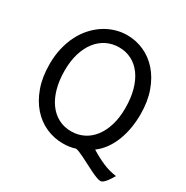

<svg xmlns="http://www.w3.org/2000/svg" viewBox="-184 -878 1087 1123"><g transform="rotate(30 360.0 -316.0)"><path d="M559.1 -349.1Q559.1 -416.5 544.2 -470.5Q529.3 -524.4 502 -562Q474.6 -599.6 436.3 -619.6Q397.9 -639.6 351.6 -639.6Q305.2 -639.6 266.6 -620.4Q228 -601.1 200.2 -565.2Q172.4 -529.3 157 -478.3Q141.6 -427.2 141.6 -363.8Q141.6 -296.9 156.5 -243.2Q171.4 -189.5 199 -151.6Q226.6 -113.8 265.1 -93.5Q303.7 -73.2 351.6 -73.2Q396.5 -73.2 434.6 -92Q472.7 -110.8 500.2 -146.2Q527.8 -181.6 543.5 -232.9Q559.1 -284.2 559.1 -349.1ZM654.3 -361.3Q654.3 -313.5 646.5 -268.1Q638.7 -222.7 623 -182.4Q607.4 -142.1 583.5 -108.6Q559.6 -75.2 527.3 -51.3Q573.2 -22.9 617.2 -3.7Q661.1 15.6 710.4 22Q706.1 28.8 699 40.5Q691.9 52.2 683.1 64Q674.3 75.7 664.3 84.2Q654.3 92.8 644.5 92.8Q634.3 92.8 616.5 85.9Q598.6 79.1 577.4 68.8Q556.2 58.6 533.2 46.4Q510.3 34.2 489.5 23.9Q468.8 13.7 452.1 6.8Q435.5 0 427.2 0Q406.2 6.8 386.7 9.5Q367.2 12.2 344.2 12.2Q285.2 12.2 231.2 -11.7Q177.2 -35.6 136.2 -82Q95.2 -128.4 70.8 -196Q46.4 -263.7 46.4 -351.6Q46.4 -410.2 58.3 -460.4Q70.3 -510.7 91.6 -552.2Q112.8 -593.8 142.1 -626Q171.4 -658.2 205.8 -680.2Q240.2 -702.1 278.6 -713.6Q316.9 -725.1 356.4 -725.1Q415.5 -725.1 469.5 -701.2Q523.4 -677.2 564.5 -630.9Q605.5 -584.5 629.9 -516.8Q654.3 -449.2 654.3 -361.3Z"/></g></svg>

Font: Andika APac
Style: Regular
Weight: 400
Designer: Victor Gaultney, Annie Olsen, Julie Remington, Don Collingsworth, Eric Hays, Becca Hirsbrunner
Foundry: SIL International
Version: Version 5.000